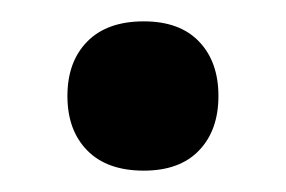

<svg xmlns="http://www.w3.org/2000/svg" viewBox="-20 -349 265 178"><path d="M113.3 -190.8Q79.2 -190.8 60.8 -209.6Q42.5 -228.3 42.5 -260Q42.5 -291.7 60.8 -310.4Q79.2 -329.2 113.3 -329.2Q146.7 -329.2 164.6 -310.4Q182.5 -291.7 182.5 -260Q182.5 -228.3 164.6 -209.6Q146.7 -190.8 113.3 -190.8Z"/></svg>

Font: Familjen Grotesk GF Medium
Style: Regular
Weight: 500
Designer: Anders Wikstroem, Jonas Baeckman, Matilda Gysing, Kristian Moeller
Foundry: Familjen STHLM AB
Version: Version 2.000; Beta; Release 4; Build 6